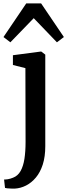

<svg xmlns="http://www.w3.org/2000/svg" viewBox="-36 -867 396 1130"><path d="M51.5 243Q43 243 30.5 242.8Q18 242.5 7.5 241.5Q-3 240.5 -6.5 239L-12 189.5Q-5 190 10 187.8Q25 185.5 41.5 178.5Q69 168 85 139.8Q101 111.5 107.8 68Q114.5 24.5 114.5 -31.5L113.5 -466L40 -484.5V-542L203.5 -563.5H207L230.5 -545.5V-6.5Q230.5 55 215.8 101Q201 147 175.2 177.8Q149.5 208.5 117.5 224.8Q85.5 241 51.5 243ZM25 -618 -15.5 -649 118.5 -847H206L340 -649L299 -618L162.5 -760Z"/></svg>

Font: Merriweather 28pt SemiBold
Style: Regular
Weight: 600
Version: Version 2.100